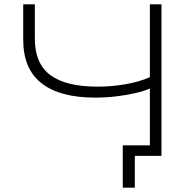

<svg xmlns="http://www.w3.org/2000/svg" viewBox="-20 -725 911 893"><path d="M607 148H551V-49H685V0H607ZM677 0V-313Q649 -301 607.5 -291.5Q566 -282 518.5 -276.5Q471 -271 423 -271Q259 -271 173.5 -337.5Q88 -404 88 -540V-705H142V-546Q142 -429 214.5 -375.5Q287 -322 434 -322Q498 -322 562.5 -333Q627 -344 677 -366V-705H731V0Z"/></svg>

Font: Nunito Sans 7pt Expanded ExtraLight
Style: Regular
Weight: 250
Width: 7
Designer: Vernon Adams
Foundry: Vernon Adams
Version: Version 3.101;gftools[0.9.27]